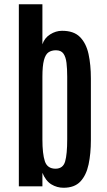

<svg xmlns="http://www.w3.org/2000/svg" viewBox="-20 -888 511 915"><path d="M282.7 6.8Q251.5 6.8 224.6 -9.5Q197.8 -25.9 182.1 -64.5V0H69.8V-867.7H182.1V-676.8Q191.9 -707 219 -724.1Q246.1 -741.2 274.9 -741.2Q331.1 -741.7 360.8 -711.9Q390.6 -682.1 401.9 -630.6Q413.1 -579.1 413.1 -513.7V-220.2Q413.1 -155.8 402.1 -104.2Q391.1 -52.7 363 -22.9Q335 6.8 282.7 6.8ZM245.1 -84Q280.8 -84.5 290.5 -118.9Q300.3 -153.3 300.3 -225.1V-522.5Q300.3 -560.1 296.9 -588.4Q293.5 -616.7 282.2 -632.6Q271 -648.4 246.6 -648.4Q225.6 -648.4 211.2 -638.7Q196.8 -628.9 189.5 -601.6Q182.1 -574.2 182.1 -522V-223.1Q182.1 -154.8 193.8 -119.4Q205.6 -84 245.1 -84Z"/></svg>

Font: Antonio SemiBold
Style: Regular
Weight: 600
Designer: Vernon Adams
Foundry: Vernon Adams
Version: Version 1.002